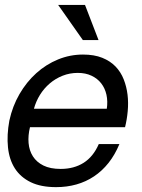

<svg xmlns="http://www.w3.org/2000/svg" viewBox="-20 -751 577 782"><path d="M466.3 -164.1Q448.2 -120.6 422.1 -87.6Q396 -54.7 363 -32.7Q330.1 -10.7 291.3 0.2Q252.4 11.2 208.5 11.2Q146.5 11.2 105 -9Q63.5 -29.3 40.5 -65.2Q17.6 -101.1 12.5 -150.9Q7.3 -200.7 18.1 -259.8Q30.8 -318.4 59.3 -367.7Q87.9 -417 127.7 -452.9Q167.5 -488.8 216.3 -508.8Q265.1 -528.8 317.9 -528.8Q363.8 -528.8 396.5 -515.6Q429.2 -502.4 450.7 -480Q472.2 -457.5 483.9 -427.7Q495.6 -397.9 499.5 -365.2Q503.4 -332.5 500.2 -298.3Q497.1 -264.2 489.3 -232.9H102.1Q93.8 -199.2 96.4 -168.5Q99.1 -137.7 114 -114.3Q128.9 -90.8 156.7 -76.9Q184.6 -63 227.1 -63Q281.2 -63 320.6 -87.9Q359.9 -112.8 382.3 -164.1ZM415 -308.1Q419.4 -338.4 413.6 -365Q407.7 -391.6 392.3 -411.4Q377 -431.2 352.8 -442.6Q328.6 -454.1 296.9 -454.1Q264.2 -454.1 235.1 -442.6Q206.1 -431.2 182.6 -411.1Q159.2 -391.1 142.8 -364.7Q126.5 -338.4 118.2 -308.1ZM326.2 -731 381.3 -587.9H317.4L216.8 -731Z"/></svg>

Font: XB Khoramshahr
Style: Italic
Weight: 400
Italic angle: -12°
Designer: Behnam
Foundry: Irmug
Version: Version 8.005 2009